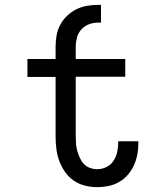

<svg xmlns="http://www.w3.org/2000/svg" viewBox="-20 -763 640 791"><path d="M380 8Q354 8 329 1.5Q304 -5 283 -19.5Q262 -34 247 -56Q232 -78 223.5 -102Q215 -126 212 -151.5Q209 -177 209 -203V-446H93V-520H209V-570Q209 -593 213 -616.5Q217 -640 228 -660.5Q239 -681 256 -697.5Q273 -714 294 -724.5Q315 -735 338 -739Q361 -743 385 -743H396V-670H385Q365 -670 346.5 -663Q328 -656 315 -641.5Q302 -627 297 -608Q292 -589 292 -570V-520H496V-447H292V-203Q292 -188 293 -172.5Q294 -157 298 -142.5Q302 -128 308.5 -113.5Q315 -99 325 -88Q335 -77 350 -71.5Q365 -66 380 -66Q400 -66 418 -74.5Q436 -83 447 -99.5Q458 -116 462.5 -135.5Q467 -155 467 -175V-181H550V-171Q550 -148 545.5 -125Q541 -102 531 -80.5Q521 -59 505.5 -41.5Q490 -24 469.5 -12.5Q449 -1 426 3.5Q403 8 380 8Z"/></svg>

Font: Nova Nerd Font
Style: Regular
Weight: 400
Designer: Belleve Invis
Foundry: Belleve Invis
Version: Version 24.1.4; ttfautohint (v1.8.4);Nerd Fonts 3.1.1